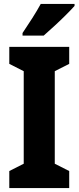

<svg xmlns="http://www.w3.org/2000/svg" viewBox="-20 -951 397 971"><path d="M330 0H27V-86L100 -123V-591L27 -628V-714H330V-628L257 -591V-123L330 -86ZM357 -921Q341 -903 313.5 -875.5Q286 -848 255.5 -820Q225 -792 201 -771H94V-784Q119 -821 143.5 -859.5Q168 -898 186 -931H357Z"/></svg>

Font: Noto Sans Sinhala Condensed ExtraBold
Style: Regular
Weight: 800
Width: 3
Designer: Jelle Bosma - Monotype Design Team
Foundry: Monotype Imaging Inc.
Version: Version 2.006; ttfautohint (v1.8.4.7-5d5b)